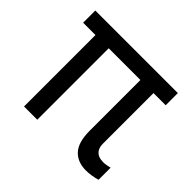

<svg xmlns="http://www.w3.org/2000/svg" viewBox="-130 -692 861 861"><g transform="rotate(45 300.5 -261.5)"><path d="M550.8 -453.1H27.3V-530.3H550.8ZM189.5 0H105.5V-530.3H189.5ZM473.6 -530.3V-132.8Q473.6 -110.4 482.4 -97.2Q491.2 -84 504.4 -79.1Q517.6 -74.2 533.2 -74.2Q543 -74.2 553.7 -76.2Q564.5 -78.1 572.3 -80.1Q572.3 -81.1 573.2 -81.1Q574.2 -81.1 574.2 -81.1V-3.9Q537.1 6.8 503.9 6.8Q451.2 6.8 420.9 -25.9Q390.6 -58.6 390.6 -131.8V-530.3Z"/></g></svg>

Font: Pretendard Std Variable
Style: Regular
Weight: 400
Designer: Base glyphs from Inter by Rasmus Andersson; Hangeul glyphs from Noto Sans CJK(Source Han Sans) by Jang Soo-young and Kan
Foundry: Kil Hyung-jin
Version: Version 1.309;Glyphs 3.2 (3225)